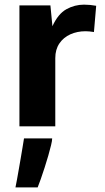

<svg xmlns="http://www.w3.org/2000/svg" viewBox="-20 -552 459 839"><path d="M64.9 0V-528.3H200.3L209.1 -437.5Q233.8 -491.5 270 -511.6Q306.2 -531.7 347.1 -531.7Q360.7 -531.7 374 -530.4Q387.2 -529 400.3 -526.7L390.5 -412.1Q380.1 -413.9 370.2 -414.7Q360.4 -415.5 353.5 -415.5Q317.8 -415.5 287.6 -402.1Q257.5 -388.6 239.6 -362.3Q221.6 -335.9 221.6 -297.8V0ZM47.6 266.8Q50.5 253 54.2 232.8Q57.8 212.6 62 188.7Q66.1 164.8 70.4 140.3Q74.6 115.8 78.3 93.3Q81.9 70.7 84.9 52.8H207.9V54Q207.9 62.4 203.2 82.3Q198.4 102.1 191.1 127.8Q183.7 153.5 175 180.4Q166.4 207.2 158.3 230.1Q150.2 253 144.6 266.8Z"/></svg>

Font: Comme
Style: Regular
Weight: 400
Designer: Vernon Adams
Foundry: Vernon Adams
Version: Version 1.000;gftools[0.9.27]